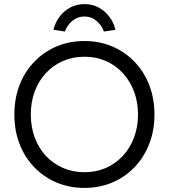

<svg xmlns="http://www.w3.org/2000/svg" viewBox="-20 -911 827 941"><path d="M393.7 10Q319.4 10 256.7 -16.7Q194 -43.3 147.5 -91.8Q101 -140.3 75.7 -205.8Q50.4 -271.3 50.4 -349.7Q50.4 -428 75.7 -493.7Q101 -559.3 147.5 -607.8Q194 -656.3 256.7 -683.2Q319.4 -710 393.7 -710Q468 -710 530.7 -683.2Q593.4 -656.3 639.9 -607.7Q686.4 -559 711.7 -493.3Q737 -427.7 737 -349.7Q737 -272 711.7 -206.5Q686.4 -141 639.9 -92.2Q593.4 -43.3 530.7 -16.7Q468 10 393.7 10ZM393.7 -67Q451.1 -67 499 -88Q546.9 -109.1 582.1 -147.1Q617.3 -185.1 636.8 -236.9Q656.4 -288.6 656.4 -349.7Q656.4 -411.1 636.8 -462.6Q617.3 -514.2 582.1 -552.6Q546.9 -590.9 499 -612Q451.1 -633 393.7 -633Q336.6 -633 288.6 -612Q240.5 -590.9 205.1 -552.9Q169.7 -514.8 150.4 -463.3Q131 -411.7 131 -349.7Q131 -288.6 150.4 -236.5Q169.7 -184.5 205.1 -146.8Q240.5 -109.1 288.6 -88Q336.6 -67 393.7 -67ZM298.3 -756.4 241.8 -765Q250.5 -800 271.5 -828.5Q292.4 -857 323.9 -873.9Q355.4 -890.9 393.7 -890.9Q433 -890.9 464 -873.9Q495 -857 516.3 -828.5Q537.6 -800 545.6 -765L489.1 -756.4Q478.5 -786.8 453.1 -808.5Q427.7 -830.2 393.7 -830.2Q360 -830.2 334.3 -808.5Q308.6 -786.8 298.3 -756.4Z"/></svg>

Font: Lexend Medium
Style: Regular
Weight: 500
Designer: Bonnie Shaver-Troup, Thomas Jockin
Foundry: Lexend
Version: Version 1.005